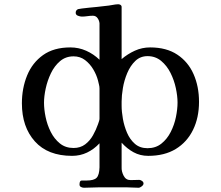

<svg xmlns="http://www.w3.org/2000/svg" viewBox="-20 -761 1040 903"><path d="M448 -344Q448 -354 445.5 -363Q443 -372 441 -382Q434 -409 418.5 -435Q403 -461 380 -478.5Q357 -496 326 -496Q289 -496 262.5 -473.5Q236 -451 219.5 -416.5Q203 -382 195 -345Q187 -308 187 -278Q187 -247 194.5 -210.5Q202 -174 218.5 -141Q235 -108 261.5 -86.5Q288 -65 326 -65Q358 -65 380.5 -82Q403 -99 417.5 -125Q432 -151 441 -177Q443 -184 445.5 -190.5Q448 -197 448 -204ZM815 -279Q815 -309 807 -346.5Q799 -384 782 -418Q765 -452 738 -474.5Q711 -497 674 -497Q640 -497 616.5 -474.5Q593 -452 578.5 -417.5Q564 -383 558 -347Q552 -311 552 -284V-264Q552 -236 558 -202Q564 -168 577.5 -136.5Q591 -105 614.5 -84.5Q638 -64 674 -64Q712 -64 739 -85.5Q766 -107 783 -140.5Q800 -174 807.5 -211Q815 -248 815 -279ZM916 -282Q916 -208 888 -150.5Q860 -93 807 -60.5Q754 -28 677 -28Q639 -28 608 -45Q577 -62 552 -90V26Q551 45 561.5 65.5Q572 86 594 86Q604 86 614.5 85.5Q625 85 635 85Q641 85 648 90Q655 95 655 102Q655 109 646.5 115.5Q638 122 632 122Q617 122 602.5 121Q588 120 574 120H448Q429 120 411 121Q393 122 375 122Q368 122 361 118.5Q354 115 354 107Q354 88 364 88Q374 88 387 88Q422 88 434.5 75Q447 62 448 26V-87Q422 -59 389.5 -43.5Q357 -28 319 -28Q205 -28 144 -96Q83 -164 83 -275Q83 -346 107.5 -406Q132 -466 182.5 -502Q233 -538 311 -538Q350 -538 385 -522.5Q420 -507 448 -480V-651Q447 -664 439 -675.5Q431 -687 417 -687Q404 -687 391 -685Q378 -683 365 -683Q357 -683 346.5 -687Q336 -691 336 -701Q336 -713 347 -718Q350 -719 365 -721Q380 -723 400 -725Q420 -727 436.5 -728.5Q453 -730 458 -731Q492 -734 523 -740Q527 -741 536 -741Q541 -741 546 -738.5Q551 -736 552 -730V-483Q580 -507 614 -522.5Q648 -538 686 -538Q763 -538 814 -504Q865 -470 890.5 -412Q916 -354 916 -282Z"/></svg>

Font: Kaisei Opti Medium
Style: Regular
Weight: 500
Designer: Font-Kai, 金井和夫
Foundry: KAZUO KANAI
Version: Version 5.003